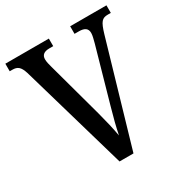

<svg xmlns="http://www.w3.org/2000/svg" viewBox="-166 -840 921 967"><g transform="rotate(-30 294.0 -357.0)"><path d="M73 -618 252 0H333L506 -593C525 -657 537 -670 571 -670H588V-714H377V-670H402C436 -670 452 -658 452 -632C452 -617 446 -597 441 -577L352 -263C335 -204 324 -160 315 -115C307 -160 296 -207 281 -263L193 -585C188 -602 184 -619 184 -633C184 -657 199 -670 230 -670H253V-714H0V-670H15C45 -670 60 -659 73 -618Z"/></g></svg>

Font: Noto Serif Georgian Condensed Medium
Style: Regular
Weight: 500
Width: 3
Designer: Monotype Design Team, Akaki Razmadze
Foundry: Google LLC
Version: Version 2.003